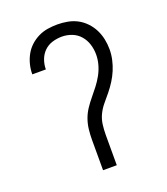

<svg xmlns="http://www.w3.org/2000/svg" viewBox="-138 -849 825 946"><g transform="rotate(-20 275.0 -376.0)"><path d="M239 0V-159Q239 -186 242 -213Q245 -240 254 -265.5Q263 -291 278 -313.5Q293 -336 310.5 -357Q328 -378 344.5 -399.5Q361 -421 374 -444.5Q387 -468 394.5 -494.5Q402 -521 402 -548Q402 -575 394 -601Q386 -627 368.5 -647.5Q351 -668 325.5 -678Q300 -688 273 -688Q247 -688 222.5 -680.5Q198 -673 180 -655.5Q162 -638 153 -613.5Q144 -589 144 -564V-563H73V-565Q73 -590 79.5 -615.5Q86 -641 98.5 -663.5Q111 -686 130 -703.5Q149 -721 172.5 -732.5Q196 -744 221.5 -748Q247 -752 273 -752Q299 -752 326 -747Q353 -742 376.5 -729.5Q400 -717 419 -697Q438 -677 450 -653Q462 -629 467.5 -602.5Q473 -576 473 -549Q473 -522 467 -495Q461 -468 450.5 -443Q440 -418 425.5 -395Q411 -372 394 -351Q377 -330 359.5 -309.5Q342 -289 330 -264.5Q318 -240 314.5 -213Q311 -186 311 -159V0Z"/></g></svg>

Font: Lode
Style: Regular
Weight: 400
Monospace: yes
Designer: Belleve Invis
Foundry: Belleve Invis
Version: Version 29.2.0; ttfautohint (v1.8.3)